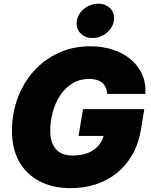

<svg xmlns="http://www.w3.org/2000/svg" viewBox="-20 -981 793 1011"><path d="M353 9.8Q257.8 9.8 188.2 -26.6Q118.7 -63 80.8 -130.4Q43 -197.8 43 -291.5Q43 -382.8 72.8 -463.6Q102.5 -544.4 157.5 -606Q212.4 -667.5 288.1 -702.4Q363.8 -737.3 455.6 -737.3Q517.6 -737.3 571.8 -720.2Q626 -703.1 666.3 -670.2Q706.5 -637.2 727.8 -590.8Q749 -544.4 745.1 -486.3H544.9Q543.5 -504.9 536.9 -519.8Q530.3 -534.7 518.6 -544.7Q506.8 -554.7 490 -560.1Q473.1 -565.4 451.7 -565.4Q399.4 -565.4 360.6 -541.3Q321.8 -517.1 295.9 -477.3Q270 -437.5 257.3 -389.4Q244.6 -341.3 244.6 -293Q244.6 -230 273.9 -196Q303.2 -162.1 364.3 -162.1Q411.1 -162.1 445.8 -176.8Q480.5 -191.4 501.2 -217.3Q522 -243.2 527.3 -275.4L560.1 -265.1H393.6L417 -406.2H739.7L722.2 -298.8Q710 -224.6 677.2 -167Q644.5 -109.4 595.5 -70.1Q546.4 -30.8 484.6 -10.5Q422.9 9.8 353 9.8ZM467.3 -780.8Q426.8 -780.8 402.6 -807.1Q378.4 -833.5 384.8 -871.1Q390.6 -909.2 423.6 -935.3Q456.5 -961.4 497.1 -961.4Q538.1 -961.4 562 -935.3Q585.9 -909.2 579.6 -871.1Q573.2 -833.5 540.5 -807.1Q507.8 -780.8 467.3 -780.8Z"/></svg>

Font: Inter 16pt Black
Style: Italic
Weight: 900
Italic angle: -9.3988°
Version: Version 4.001;git-66647c0bb